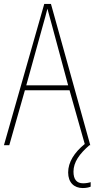

<svg xmlns="http://www.w3.org/2000/svg" viewBox="-20 -735 479 972"><path d="M352 134C352 86 382 44 433 0H437L238 -715H204L0 0H27L106 -278H332L409 -6C356 37 325 86 325 138C325 189 355 217 399 217C415 217 430 214 439 210V187C431 190 415 193 401 193C368 193 352 173 352 134ZM243 -607 325 -303H113L197 -606C206 -638 213 -662 220 -691C228 -660 235 -637 243 -607Z"/></svg>

Font: Noto Sans Arabic UI Cn Th
Style: Regular
Weight: 100
Width: 3
Designer: Monotype Design Team, Nadine Chahine and Nizar Qandah
Foundry: Monotype Imaging Inc.
Version: Version 2.010